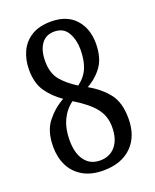

<svg xmlns="http://www.w3.org/2000/svg" viewBox="-138 -803 718 892"><g transform="rotate(-20 221.0 -357.0)"><path d="M218 10Q157 10 116 -14.5Q75 -39 55 -80Q35 -121 35 -173Q35 -250 70.5 -295Q106 -340 155 -367Q110 -398 81 -439.5Q52 -481 52 -548Q52 -597 70.5 -637Q89 -677 127 -700.5Q165 -724 224 -724Q302 -724 344 -677.5Q386 -631 386 -558Q386 -489 357.5 -447.5Q329 -406 281 -379Q339 -346 374 -301.5Q409 -257 409 -178Q409 -90 358 -40Q307 10 218 10ZM242 -401Q279 -429 294 -466Q309 -503 309 -556Q309 -603 288.5 -639Q268 -675 222 -675Q180 -675 158 -643.5Q136 -612 136 -560Q136 -501 164 -466.5Q192 -432 242 -401ZM220 -39Q267 -39 295.5 -72.5Q324 -106 324 -167Q324 -220 293.5 -259.5Q263 -299 192 -342Q156 -316 136.5 -274Q117 -232 117 -176Q117 -111 144 -75Q171 -39 220 -39Z"/></g></svg>

Font: Noto Serif Khmer ExtraCondensed
Style: Regular
Weight: 400
Width: 2
Designer: Danh Hong and the Monotype Design Team
Foundry: Monotype Imaging Inc.
Version: Version 2.004; ttfautohint (v1.8.4.7-5d5b)